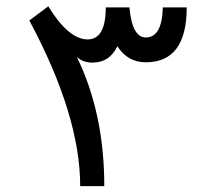

<svg xmlns="http://www.w3.org/2000/svg" viewBox="-20 -603 701 623"><path d="M264.2 -475.1Q323.2 -475.1 323.2 -579.1H399.9Q408.7 -481.4 453.1 -481.4Q505.9 -481.4 508.3 -579.1H585.9Q585.9 -400.9 453.1 -400.9Q394 -400.9 360.8 -453.1Q335.9 -399.9 279.8 -399.9Q248 -399.9 229 -418.9Q318.4 -236.3 318.4 1H240.2Q240.2 -228.5 75.2 -536.6L136.7 -582.5Q202.6 -475.1 264.2 -475.1Z"/></svg>

Font: GanjNamehSans
Style: Regular
Weight: 400
Designer: Mohammad Saleh Souzanchi
Foundry: http://font-store.ir
Version: Version:0.0.4;RFB:1.2.5;Building:2016-12-11 09:43:53.670092